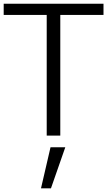

<svg xmlns="http://www.w3.org/2000/svg" viewBox="-35 -731 602 1035"><path d="M186 284.2 237.3 63H316.9L239.7 284.2ZM216.8 0V-650.4H-15.1V-710.9H522.9V-650.4H290V0Z"/></svg>

Font: Ride Light
Style: Regular
Weight: 300
Version: Version 3.000